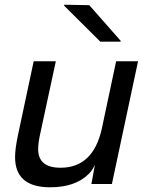

<svg xmlns="http://www.w3.org/2000/svg" viewBox="-20 -781 608 815"><path d="M193 14Q44 14 44 -114Q44 -151 57 -211L123 -521H217L150 -210Q142 -173 142 -148Q142 -69 237 -69Q375 -69 412 -234L473 -521H566L455 0H368L383 -82Q373 -59 356 -42Q299 14 193 14ZM252 -757 253 -761 359 -759 492 -608V-604H406Z"/></svg>

Font: Nacelle
Style: Italic
Weight: 400
Italic angle: -12°
Designer: Sora Sagano
Foundry: Sora Sagano
Version: Version 1.000;FEAKit 1.0